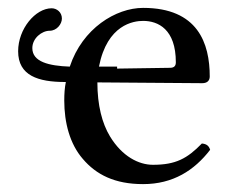

<svg xmlns="http://www.w3.org/2000/svg" viewBox="-20 -457 574 487"><path d="M492 -93C455 -55 426 -39 368 -39C332 -39 290 -60 259 -111C239 -144 227 -190 227 -248L493 -246C505 -246 512 -252 512 -263C512 -347 482 -437 343 -437C274 -437 189 -385 157 -288C104 -290 62 -300 62 -335C62 -360 86 -379 106 -379C124 -379 137 -396 137 -410C137 -426 124 -436 111 -436C70 -436 26 -384 26 -327C26 -265 77 -249 145 -249H147C144 -234 143 -219 143 -202C143 -146 157 -92 190 -54C224 -14 271 10 343 10C419 10 473 -25 513 -77C510 -87 504 -92 492 -93ZM231 -288C252 -395 319 -404 343 -404C381 -404 426 -383 426 -299C426 -290 422 -285 411 -285L277 -283V-288Z"/></svg>

Font: Libertinus Math
Style: Regular
Weight: 400
Designer: Philipp H. Poll, Khaled Hosny
Foundry: Caleb Maclennan
Version: Version 7.050;RELEASE